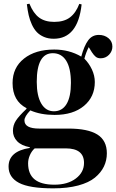

<svg xmlns="http://www.w3.org/2000/svg" viewBox="-20 -801 635 1051"><path d="M273.9 -588.9Q244.1 -588.9 220.7 -598.9Q197.3 -608.9 181.6 -625.2Q166 -641.6 154.5 -666.5Q143.1 -691.4 137 -718Q130.9 -744.6 127 -777.8L141.1 -780.8Q162.1 -728.5 194.1 -704.8Q226.1 -681.2 276.9 -681.2Q330.6 -681.2 363 -705.8Q395.5 -730.5 414.1 -779.8L426.8 -776.9Q406.2 -588.9 273.9 -588.9ZM272 230Q141.1 230 84 200Q26.9 169.9 26.9 110.8Q26.9 26.9 143.1 8.8V4.9Q96.7 -3.9 73.7 -28.1Q50.8 -52.2 50.8 -85Q50.8 -115.2 66.7 -140.1Q82.5 -165 125 -205.1V-209Q48.8 -248.5 48.8 -346.2Q48.8 -430.7 111.3 -480.2Q173.8 -529.8 276.9 -529.8Q358.9 -529.8 424.8 -491.2Q440.4 -549.8 462.4 -579.8Q484.4 -609.9 521 -609.9Q552.2 -609.9 573.7 -592Q595.2 -574.2 595.2 -545.9Q595.2 -520.5 576.7 -501.2Q558.1 -481.9 530.8 -481.9Q514.6 -481.9 504.4 -490Q494.1 -498 482.9 -515.1L465.8 -543Q450.7 -513.7 441.9 -480Q467.3 -454.6 483.2 -420.7Q499 -386.7 499 -352.1Q499 -271 439.7 -221.4Q380.4 -171.9 278.8 -171.9Q202.6 -171.9 146 -196.8Q113.8 -163.1 113.8 -142.1Q113.8 -97.2 194.8 -97.2H354Q460.9 -97.2 512.9 -64.7Q564.9 -32.2 564.9 38.1Q564.9 77.1 548.8 110.6Q532.7 144 499.5 171.4Q466.3 198.7 408 214.4Q349.6 230 272 230ZM274.9 -191.9Q320.3 -191.9 344.2 -231.4Q368.2 -271 368.2 -347.2Q368.2 -427.7 342.3 -468.8Q316.4 -509.8 269 -509.8Q181.2 -509.8 181.2 -353Q181.2 -275.9 206.1 -233.9Q231 -191.9 274.9 -191.9ZM439.9 90.8Q439.9 11.2 339.8 11.2H169.9Q153.3 25.9 143.6 48.3Q133.8 70.8 133.8 92.8Q133.8 151.9 169.4 180.9Q205.1 210 277.8 210Q350.6 210 395.3 176Q439.9 142.1 439.9 90.8Z"/></svg>

Font: Display Semibold
Style: Regular
Weight: 600
Designer: Latin by Veronika Burian and Jose Scaglione. Greek by Irene Vlachou. Cyrillic by Vera Evstafieva.
Foundry: TypeTogether
Version: Version 3.002